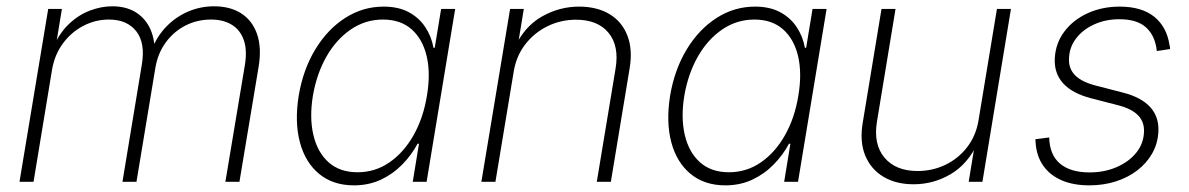

<svg xmlns="http://www.w3.org/2000/svg" viewBox="-20 -569 3723 601"><path d="M41 0 130.9 -541H173.8L153.3 -416.5L145.5 -418Q164.6 -463.9 194.8 -492.9Q225.1 -522 260.7 -535.6Q296.4 -549.3 331.5 -549.3Q373 -549.3 402.6 -532Q432.1 -514.6 448 -483.2Q463.9 -451.7 464.4 -409.2L454.6 -412.6Q471.2 -455.6 501 -486.1Q530.8 -516.6 569.3 -533Q607.9 -549.3 649.9 -549.3Q700.7 -549.3 735.4 -526.9Q770 -504.4 784.7 -462.2Q799.3 -419.9 789.6 -360.4L729.5 0H685.5L746.1 -362.8Q754.4 -411.1 743.2 -443.4Q731.9 -475.6 705.3 -491.7Q678.7 -507.8 640.6 -507.8Q597.7 -507.8 561 -489.3Q524.4 -470.7 499.3 -436.8Q474.1 -402.8 466.3 -356.4L407.2 0H363.3L423.8 -365.7Q435.5 -434.1 406.7 -470.9Q377.9 -507.8 320.8 -507.8Q278.8 -507.8 241.2 -488.3Q203.6 -468.8 177.5 -433.8Q151.4 -398.9 143.1 -352.1L85 0Z M1087.9 11.2Q1022.5 11.2 979 -24.7Q935.5 -60.5 918.7 -123.8Q901.9 -187 915 -269.5Q928.7 -351.1 966.8 -414.1Q1004.9 -477.1 1060.3 -512.7Q1115.7 -548.3 1180.7 -548.3Q1227.1 -548.3 1259.3 -531Q1291.5 -513.7 1311 -484.4Q1330.6 -455.1 1336.9 -419.4H1340.8L1360.8 -541H1404.8L1315.4 0H1272L1291.5 -119.1H1287.1Q1268.1 -83.5 1238.8 -53.7Q1209.5 -23.9 1171.6 -6.3Q1133.8 11.2 1087.9 11.2ZM1099.1 -29.8Q1154.3 -29.8 1199.2 -60.8Q1244.1 -91.8 1274.7 -146Q1305.2 -200.2 1316.4 -269.5Q1328.1 -338.9 1315.7 -392.6Q1303.2 -446.3 1268.6 -477.1Q1233.9 -507.8 1178.7 -507.8Q1123.5 -507.8 1077.9 -476.6Q1032.2 -445.3 1001.7 -391.6Q971.2 -337.9 959.5 -269.5Q948.2 -201.2 960.9 -146.7Q973.6 -92.3 1008.5 -61Q1043.5 -29.8 1099.1 -29.8Z M1588.4 -347.2 1530.8 0H1486.8L1576.7 -541H1619.6L1599.6 -418.9L1590.8 -419.9Q1621.6 -486.3 1676.3 -517.3Q1731 -548.3 1792.5 -548.3Q1848.6 -548.3 1887.7 -524.9Q1926.8 -501.5 1943.8 -457.8Q1960.9 -414.1 1950.7 -354L1892.1 0H1848.1L1906.7 -353.5Q1918.9 -424.8 1885 -466.1Q1851.1 -507.3 1783.2 -507.3Q1735.8 -507.3 1694.6 -487.3Q1653.3 -467.3 1625 -431.2Q1596.7 -395 1588.4 -347.2Z M2250.5 11.2Q2185.1 11.2 2141.6 -24.7Q2098.1 -60.5 2081.3 -123.8Q2064.5 -187 2077.6 -269.5Q2091.3 -351.1 2129.4 -414.1Q2167.5 -477.1 2222.9 -512.7Q2278.3 -548.3 2343.3 -548.3Q2389.6 -548.3 2421.9 -531Q2454.1 -513.7 2473.6 -484.4Q2493.2 -455.1 2499.5 -419.4H2503.4L2523.4 -541H2567.4L2478 0H2434.6L2454.1 -119.1H2449.7Q2430.7 -83.5 2401.4 -53.7Q2372.1 -23.9 2334.2 -6.3Q2296.4 11.2 2250.5 11.2ZM2261.7 -29.8Q2316.9 -29.8 2361.8 -60.8Q2406.7 -91.8 2437.3 -146Q2467.8 -200.2 2479 -269.5Q2490.7 -338.9 2478.3 -392.6Q2465.8 -446.3 2431.2 -477.1Q2396.5 -507.8 2341.3 -507.8Q2286.1 -507.8 2240.5 -476.6Q2194.8 -445.3 2164.3 -391.6Q2133.8 -337.9 2122.1 -269.5Q2110.8 -201.2 2123.5 -146.7Q2136.2 -92.3 2171.1 -61Q2206.1 -29.8 2261.7 -29.8Z M2839.8 7.8Q2784.7 7.8 2745.4 -15.6Q2706.1 -39.1 2688.2 -82.5Q2670.4 -126 2680.7 -186L2739.3 -541H2783.2L2725.1 -188.5Q2713.4 -117.7 2748.5 -75.7Q2783.7 -33.7 2852.1 -33.7Q2898.9 -33.7 2939.5 -53.2Q2980 -72.8 3007.6 -108.6Q3035.2 -144.5 3043 -192.4L3100.6 -541H3144.5L3055.2 0H3012.2L3032.2 -121.6H3040.5Q3009.3 -55.2 2955.6 -23.7Q2901.9 7.8 2839.8 7.8Z M3390.1 11.2Q3339.8 11.2 3303.2 -4.6Q3266.6 -20.5 3245.6 -50.3Q3224.6 -80.1 3221.7 -122.1Q3221.2 -126.5 3221.2 -127.4Q3221.2 -128.4 3221.2 -133.3L3264.2 -138.7Q3265.6 -84 3298.3 -56.6Q3331.1 -29.3 3390.6 -29.3Q3437 -29.3 3475.3 -45.9Q3513.7 -62.5 3536.9 -91.3Q3560.1 -120.1 3561 -157.2Q3562 -188.5 3541.7 -208.7Q3521.5 -229 3479.5 -239.7L3396 -261.2Q3336.9 -276.4 3308.1 -307.9Q3279.3 -339.4 3281.7 -386.2Q3284.2 -434.1 3312 -470.7Q3339.8 -507.3 3385 -527.8Q3430.2 -548.3 3484.9 -548.3Q3553.7 -548.3 3593 -516.6Q3632.3 -484.9 3641.1 -426.8Q3642.1 -423.3 3642.3 -421.4Q3642.6 -419.4 3642.6 -415.5L3601.1 -409.2Q3596.2 -456.5 3567.9 -482.7Q3539.6 -508.8 3483.9 -508.8Q3440.9 -508.8 3405.3 -492.7Q3369.6 -476.6 3348.4 -448.7Q3327.1 -420.9 3326.2 -385.3Q3324.7 -353.5 3346.2 -332.5Q3367.7 -311.5 3413.1 -300.3L3494.6 -279.3Q3552.2 -264.6 3580.3 -233.9Q3608.4 -203.1 3606 -156.7Q3604 -119.1 3586.4 -88.4Q3568.8 -57.6 3539.3 -35.2Q3509.8 -12.7 3471.4 -0.7Q3433.1 11.2 3390.1 11.2Z"/></svg>

Font: Inter 17pt ExtraLight
Style: Italic
Weight: 250
Italic angle: -9.3988°
Version: Version 4.001;git-66647c0bb